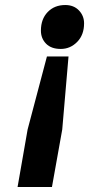

<svg xmlns="http://www.w3.org/2000/svg" viewBox="-20 -545 355 765"><path d="M222 -350Q184 -350 163.5 -371Q143 -392 143 -423Q143 -469 170 -497Q197 -525 240 -525Q274 -525 294.5 -503.5Q315 -482 315 -452Q315 -406 287.5 -378Q260 -350 222 -350ZM90 -29 167 -320H253L228 -29L187 200H50Z"/></svg>

Font: Overpass Heavy
Style: Italic
Weight: 900
Italic angle: -10°
Designer: Delve Withrington, Dave Bailey
Foundry: Delve Fonts
Version: Version 3.000;DELV;Overpass